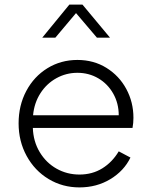

<svg xmlns="http://www.w3.org/2000/svg" viewBox="-20 -804 661 836"><path d="M61 -267Q61 -345 94.5 -408Q128 -471 186.5 -507Q245 -543 317 -543Q388 -543 443.5 -508.5Q499 -474 530 -416.5Q561 -359 561 -291Q561 -268 557 -247H123Q125 -188 153 -141.5Q181 -95 226.5 -69.5Q272 -44 326 -44Q382 -44 425.5 -71Q469 -98 497 -145L548 -118Q520 -60 460.5 -24Q401 12 326 12Q252 12 191.5 -24.5Q131 -61 96 -125Q61 -189 61 -267ZM497 -302Q497 -354 473 -396.5Q449 -439 408 -463Q367 -487 317 -487Q268 -487 225.5 -463.5Q183 -440 156 -398Q129 -356 124 -302ZM282 -784H339L459 -640H402L311 -747L221 -640H164Z"/></svg>

Font: Eudoxus Sans Light
Style: Regular
Weight: 300
Designer: Stijn de Vries
Foundry: tokotype
Version: Version 2.005